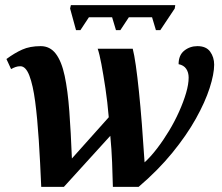

<svg xmlns="http://www.w3.org/2000/svg" viewBox="-20 -725 861 745"><path d="M275 -608 252 -692 255 -705H660L658 -692L602 -608H585L570 -658H480L447 -608H430L415 -658H325L292 -608ZM140 0Q136 -96 130.5 -181Q125 -266 116.5 -330.5Q108 -395 94 -431.5Q80 -468 59 -468Q49 -468 40.5 -465Q32 -462 23 -457L5 -496Q36 -519 66 -532.5Q96 -546 138 -546Q174 -546 196.5 -516.5Q219 -487 231 -430.5Q243 -374 249 -293Q255 -212 259 -110L402 -270Q397 -330 389 -383Q381 -436 373.5 -476Q366 -516 359 -536H495Q501 -513 507 -471Q513 -429 519 -371Q525 -313 530.5 -243Q536 -173 541 -95Q565 -117 589.5 -149Q614 -181 636 -217.5Q658 -254 675 -292Q692 -330 702 -364Q712 -398 712 -424Q712 -444 702.5 -458Q693 -472 673 -476Q673 -511 695 -528.5Q717 -546 746 -546Q780 -546 795.5 -524.5Q811 -503 811 -474Q811 -438 793.5 -383.5Q776 -329 740 -264.5Q704 -200 648.5 -132Q593 -64 518 0H418Q417 -44 415 -95Q413 -146 408 -198L228 0Z"/></svg>

Font: Noto Serif
Style: Italic
Weight: 400
Italic angle: -12°
Designer: Monotype Design Team
Foundry: Monotype Imaging Inc.
Version: Version 2.013